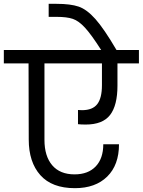

<svg xmlns="http://www.w3.org/2000/svg" viewBox="-47 -1001 745 1002"><path d="M360 -427Q367 -426 381 -426Q436 -426 460.5 -457.5Q485 -489 485 -556V-670H185V-271Q185 -186 225.5 -138.5Q266 -91 342 -91Q413 -91 452.5 -132.5Q492 -174 492 -248H574Q574 -140 512.5 -79.5Q451 -19 344 -19Q224 -19 163.5 -87Q103 -155 103 -273L102 -670H-27V-740H481Q430 -820 397 -856Q364 -892 333 -902.5Q302 -913 249 -913H207V-981H248Q321 -981 363.5 -966.5Q406 -952 451 -901.5Q496 -851 561 -740H678V-670H566V-554Q566 -451 527.5 -401Q489 -351 400 -351Q374 -351 360 -353Z"/></svg>

Font: MSTAGE
Style: Regular
Weight: 400
Designer: Ninad Kale (Devanagari), Jonny Pinhorn (Latin)
Foundry: Indian Type Foundry
Version: 4.004